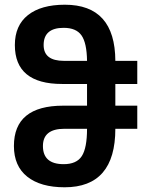

<svg xmlns="http://www.w3.org/2000/svg" viewBox="-20 -784 625 814"><path d="M254 10Q469 10 469 -238H562V-336H469V-428H562V-526H469Q468 -764 255 -764Q154 -764 98.5 -720Q43 -676 43 -593Q43 -428 243 -428H349V-336H248Q39 -336 39 -165Q39 -80 95.5 -35Q152 10 254 10ZM251 -526Q165 -526 165 -593Q165 -666 250 -666Q303 -666 325.5 -634Q348 -602 349 -526ZM250 -88Q162 -88 162 -165Q162 -238 253 -238H349Q349 -157 327 -122.5Q305 -88 250 -88Z"/></svg>

Font: Noto Sans Georgian SemiCondensed Semi
Style: Regular
Weight: 600
Width: 4
Designer: Monotype Design Team
Foundry: Monotype Imaging Inc.
Version: Version 1.901